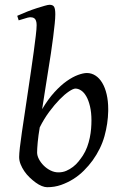

<svg xmlns="http://www.w3.org/2000/svg" viewBox="-20 -762 507 802"><path d="M432 -298Q431 -246 416.5 -193.5Q402 -141 367 -92Q351 -70 330.5 -49.5Q310 -29 286 -14Q262 1 235 10.5Q208 20 177 20Q167 20 154.5 15Q142 10 129 0.5Q116 -9 103.5 -21Q91 -33 81.5 -47Q72 -61 66 -76Q60 -91 60 -106Q60 -119 63 -146Q66 -173 71.5 -210Q77 -247 83.5 -290Q90 -333 96.5 -377.5Q103 -422 109.5 -465.5Q116 -509 121 -546.5Q126 -584 129.5 -613Q133 -642 133 -657Q133 -668 130.5 -675Q128 -682 124 -685Q120 -688 115.5 -689Q111 -690 107 -690Q103 -690 94.5 -688Q86 -686 78 -683Q69 -680 58 -677L52 -696Q72 -705 93.5 -713.5Q115 -722 134 -728Q153 -734 167 -738Q181 -742 187 -742Q201 -742 206 -733.5Q211 -725 211 -702Q211 -687 208.5 -662.5Q206 -638 202 -606.5Q198 -575 192.5 -538Q187 -501 180.5 -462Q174 -423 168 -383Q162 -343 156 -306Q181 -348 207.5 -377Q234 -406 259 -423.5Q284 -441 306 -449Q328 -457 343 -457Q362 -457 378.5 -446.5Q395 -436 407 -416Q419 -396 425.5 -368Q432 -340 432 -307Q432 -303 432 -298ZM295 -392Q286 -392 268 -380Q250 -368 229 -346.5Q208 -325 186 -295.5Q164 -266 146 -230Q140 -195 137.5 -167.5Q135 -140 135 -125Q135 -112 142.5 -97.5Q150 -83 162.5 -70.5Q175 -58 191 -50Q207 -42 224 -42Q242 -42 257 -48.5Q272 -55 285 -65Q298 -75 308 -87.5Q318 -100 326 -112Q337 -129 344 -148Q351 -167 355 -186.5Q359 -206 360.5 -224Q362 -242 362 -259Q362 -292 356 -317.5Q350 -343 340.5 -359.5Q331 -376 319 -384Q307 -392 295 -392Z"/></svg>

Font: Oxford Ugaritic
Style: Regular
Weight: 400
Designer: Jacob Thomas
Foundry: Bengal Creative Media Limited
Version: Version 1.000